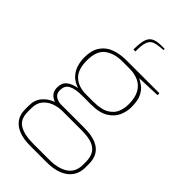

<svg xmlns="http://www.w3.org/2000/svg" viewBox="-294 -830 1159 1159"><g transform="rotate(45 285.5 -251.0)"><path d="M216 243Q163 243 123.5 228.5Q84 214 62 184Q40 154 40 108V78Q40 29 66 -2Q92 -33 131 -48Q170 -63 209 -63V-43Q173 -43 139.5 -31Q106 -19 84 7.5Q62 34 62 78V108Q62 172 104.5 196.5Q147 221 216 221H356Q435 221 479.5 191Q524 161 524 98V73Q524 38 511 12Q498 -14 465 -28.5Q432 -43 371 -43H177Q137 -43 110 -63.5Q83 -84 83 -121Q83 -160 107 -180Q131 -200 175 -208Q133 -222 110.5 -248Q88 -274 79.5 -304.5Q71 -335 71 -364Q71 -428 97 -465Q123 -502 167 -517.5Q211 -533 263 -533H545V-517L394 -511Q410 -503 431.5 -488Q453 -473 469 -442Q485 -411 485 -354Q485 -317 469 -280Q453 -243 412.5 -218Q372 -193 300 -193H223Q168 -193 137.5 -177.5Q107 -162 107 -121Q107 -91 128 -78Q149 -65 171 -65H371Q433 -65 471.5 -49Q510 -33 528 -3Q546 27 546 70V98Q546 166 497 204.5Q448 243 356 243ZM236 -215H298Q365 -215 400 -235.5Q435 -256 448 -287.5Q461 -319 461 -354Q461 -412 441 -446.5Q421 -481 387.5 -496Q354 -511 311 -511H253Q181 -511 138 -478Q95 -445 95 -364Q95 -285 133.5 -250Q172 -215 236 -215ZM247 -609Q247 -659 255 -689Q263 -719 285.5 -732Q308 -745 351 -745H378V-735L346 -732Q320 -730 301 -721.5Q282 -713 272.5 -688Q263 -663 264 -609Z"/></g></svg>

Font: Exo Thin Thin
Style: Regular
Weight: 250
Version: Version 2.000